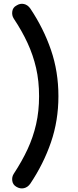

<svg xmlns="http://www.w3.org/2000/svg" viewBox="-20 -845 419 1032"><path d="M68 159Q49 148 46 127Q43 106 54 89Q98 22 128 -42.5Q158 -107 174 -177Q190 -247 190 -328Q190 -410 174 -479.5Q158 -549 128 -614Q98 -679 54 -745Q43 -762 46 -783.5Q49 -805 68 -815Q88 -828 108.5 -823.5Q129 -819 143 -799Q214 -693 254 -576.5Q294 -460 294 -328Q294 -197 254 -80.5Q214 36 143 142Q129 162 108.5 166.5Q88 171 68 159Z"/></svg>

Font: Zen Maru Gothic
Style: Bold
Weight: 700
Designer: Yoshimichi Ohira
Foundry: Positype
Version: Version 1.001